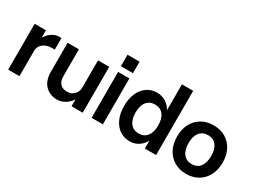

<svg xmlns="http://www.w3.org/2000/svg" viewBox="-54 -1248 2383 1812"><g transform="rotate(30 1138.0 -342.5)"><path d="M48.5 -500H171.5V-419Q197 -462.5 234.2 -486.2Q271.5 -510 310 -510H335V-384H306Q245 -384 208.2 -353.5Q171.5 -323 171.5 -275V0H48.5Z M530.5 -210Q530.5 -150.5 558.5 -123.8Q586.5 -97 633.5 -97Q678 -97 708.5 -127.2Q739 -157.5 739 -204.5V-500H861V0H739V-75Q712 -32 670.5 -8.5Q629 15 587 15Q509 15 458.2 -36.5Q407.5 -88 407.5 -185V-500H530.5Z M953.5 -685H1085V-560H953.5ZM957.5 -500H1080.5V0H957.5Z M1660.5 -700V0H1538V-85.5Q1512 -39 1470.8 -13Q1429.5 13 1377 13Q1314 13 1266.8 -20.2Q1219.5 -53.5 1193.2 -113Q1167 -172.5 1167 -252Q1167 -331 1193.2 -390.2Q1219.5 -449.5 1266.8 -482.2Q1314 -515 1377 -515Q1429.5 -515 1470.8 -489.2Q1512 -463.5 1538 -417.5V-700ZM1291.5 -252Q1291.5 -176.5 1324.2 -135Q1357 -93.5 1414.5 -93.5Q1473.5 -93.5 1505.8 -135Q1538 -176.5 1538 -252Q1538 -326.5 1505.8 -367.5Q1473.5 -408.5 1414.5 -408.5Q1357 -408.5 1324.2 -367.5Q1291.5 -326.5 1291.5 -252Z M1744 -252Q1744 -331 1775.2 -390.2Q1806.5 -449.5 1862.5 -482.2Q1918.5 -515 1993 -515Q2067 -515 2122.8 -482.2Q2178.5 -449.5 2209.5 -390.2Q2240.5 -331 2240.5 -252Q2240.5 -172.5 2209.5 -113Q2178.5 -53.5 2122.8 -20.2Q2067 13 1993 13Q1918.5 13 1862.5 -20.2Q1806.5 -53.5 1775.2 -113Q1744 -172.5 1744 -252ZM2115.5 -252Q2115.5 -326.5 2083.2 -367.5Q2051 -408.5 1993 -408.5Q1934.5 -408.5 1901.8 -367.5Q1869 -326.5 1869 -252Q1869 -176.5 1901.8 -135Q1934.5 -93.5 1993 -93.5Q2051 -93.5 2083.2 -135Q2115.5 -176.5 2115.5 -252Z"/></g></svg>

Font: Overused Grotesk SemiBold
Style: Regular
Weight: 610
Version: Version 0.004